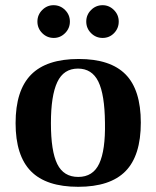

<svg xmlns="http://www.w3.org/2000/svg" viewBox="-20 -708 601 739"><path d="M281 11Q158 11 99 -49Q40 -109 40 -234Q40 -360 99.5 -420.5Q159 -481 283 -481Q405 -481 463.5 -421.5Q522 -362 522 -236Q522 -109 463 -49Q404 11 281 11ZM281 -27Q338 -27 362 -78.5Q386 -130 384 -236Q383 -344 358.5 -394Q334 -444 280 -444Q225 -444 200.5 -392Q176 -340 176 -234Q176 -126 200.5 -76.5Q225 -27 281 -27ZM375 -562Q349 -562 330.5 -580.5Q312 -599 312 -625Q312 -651 330.5 -669.5Q349 -688 375 -688Q400 -688 418.5 -669.5Q437 -651 437 -625Q437 -599 419 -580.5Q401 -562 375 -562ZM187 -562Q161 -562 142.5 -580.5Q124 -599 124 -625Q124 -651 142.5 -669.5Q161 -688 186 -688Q212 -688 230.5 -669.5Q249 -651 249 -625Q249 -599 230.5 -580.5Q212 -562 187 -562Z"/></svg>

Font: Frank Ruhl Libre SemiBold
Style: Regular
Weight: 600
Designer: Yanek Iontef
Foundry: Fontef
Version: Version 6.003;gftools[0.9.30]